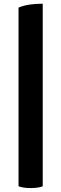

<svg xmlns="http://www.w3.org/2000/svg" viewBox="-20 -796 324 1016"><path d="M206.1 -776.4Q168 -776.4 135.7 -771.5Q103.5 -766.6 78.1 -755.9Q78.1 -694.3 78.1 -571.3Q78.1 -380.9 78.1 189.5Q86.9 193.4 103.5 196.3Q119.1 199.2 141.6 199.2Q165 199.2 181.6 196.3Q197.3 193.4 206.1 189.5Q206.1 -132.8 206.1 -776.4Z"/></svg>

Font: cl
Style: Bold
Weight: 400
Designer: Mitja Miklavcic
Version: Version 7.504; 2011; Build 1021